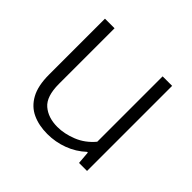

<svg xmlns="http://www.w3.org/2000/svg" viewBox="-136 -699 864 864"><g transform="rotate(45 296.0 -267.0)"><path d="M262 9Q208 9 166.8 -10Q125.5 -29 102 -71.8Q78.5 -114.5 78.5 -185V-541.5H139.5V-187.5Q139.5 -108 176 -76.8Q212.5 -45.5 271.5 -45.5Q315.5 -45.5 363 -64.5Q410.5 -83.5 445.5 -125.5V-541.5H506V0H455L450 -61H445.5Q408.5 -26.5 361 -8.8Q313.5 9 262 9Z"/></g></svg>

Font: Encode Sans SemiExpanded SemiExpanded Light
Style: Regular
Weight: 300
Width: 6
Designer: Multiple Designers
Foundry: Impallari Type
Version: Version 3.000; ttfautohint (v1.8.3) -l 8 -r 50 -G 200 -x 14 